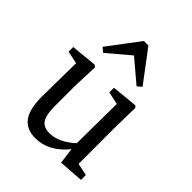

<svg xmlns="http://www.w3.org/2000/svg" viewBox="-214 -875 1013 1013"><g transform="rotate(45 292.0 -369.0)"><path d="M176.8 -175.8Q176.8 -108.9 196.3 -82.5Q215.8 -56.2 256.8 -56.2Q326.7 -56.2 397 -121.1L399.9 -417L329.1 -432.1V-466.8L474.1 -481L483.9 -471.2L481 -331.1V-50.8L549.8 -36.1V0L411.1 9.8L399.9 -79.1Q322.3 15.1 223.6 15.1Q125 15.1 101.6 -81.1Q93.3 -115.2 92.8 -165L96.2 -417L24.9 -432.1V-466.8L171.9 -481L182.1 -471.2L176.8 -331.1ZM408.2 -556.2 283.2 -662.1 158.2 -556.2 133.8 -577.1 266.1 -752.9H299.8L432.1 -577.1Z"/></g></svg>

Font: SourceSerifPro-Regular
Style: Regular
Weight: 400
Designer: Frank Grießhammer
Foundry: Adobe Systems Incorporated
Version: Version 1.014;PS Version 1.0;hotconv 1.0.73;makeotf.lib2.5.5